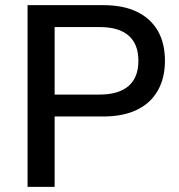

<svg xmlns="http://www.w3.org/2000/svg" viewBox="-20 -725 695 745"><path d="M87 0V-705H381Q458 -705 511 -679.5Q564 -654 592 -606Q620 -558 620 -489Q620 -422 592 -373Q564 -324 510.5 -298.5Q457 -273 381 -273H192V0ZM192 -358H366Q440 -358 478.5 -391Q517 -424 517 -489Q517 -554 479 -587Q441 -620 366 -620H192Z"/></svg>

Font: Nunito Sans 11pt SemiBold
Style: Regular
Weight: 600
Version: Version 3.101;gftools[0.9.27]